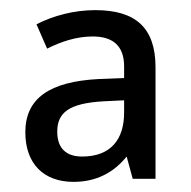

<svg xmlns="http://www.w3.org/2000/svg" viewBox="-20 -742 377 379"><path d="M168 -722C126 -722 85 -711 52 -694L73 -646C101 -660 131 -670 163 -670C200 -670 225 -654 225 -611V-588L175 -586C78 -581 30 -548 30 -481C30 -418 67 -383 125 -383C171 -383 205 -402 230 -433L242 -389H287V-609C287 -687 248 -722 168 -722ZM184 -542 225 -544V-520C225 -467 199 -433 142 -433C112 -433 93 -448 93 -482C93 -519 115 -538 184 -542Z"/></svg>

Font: Noto Sans Sinhala UI SemiCondensed
Style: Regular
Weight: 400
Width: 4
Designer: Jelle Bosma - Monotype Design Team
Foundry: Monotype Imaging Inc.
Version: Version 2.006